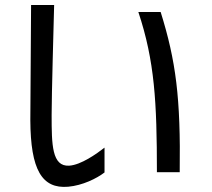

<svg xmlns="http://www.w3.org/2000/svg" viewBox="-20 -712 844 766"><path d="M196 -692H104C104 -581 101 -343 101 -232C102 -35 147 42 252 33C309 28 366 0 397 -24V-123C365 -98 303 -54 256 -51C187 -47 186 -135 186 -253C186 -334 194 -611 196 -692ZM532 -664C597 -469 606 -305 606 -25H697C701 -321 682 -469 621 -664Z"/></svg>

Font: コーポレート・ロゴ ver3 Medium
Style: Regular
Weight: 500
Designer: [KANA_main] LOGOTYPE.JP [Source Han Sans] Ryoko NISHIZUKA 西塚涼子 (kana, bopomofo & ideographs); Paul D. Hunt (Latin, Greek
Version: Version 12.001;FEAKit 1.0